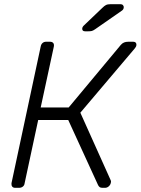

<svg xmlns="http://www.w3.org/2000/svg" viewBox="-20 -900 674 920"><path d="M617 -700Q628 -700 631.5 -694Q635 -688 633 -680Q632 -676 625 -667L365 -360L511 -35Q513 -30 511 -24Q509 -14 501 -7Q493 0 483 0H471Q462 0 457.5 -3.5Q453 -7 450 -13L307 -325H163L98 -22Q97 -12 89.5 -6Q82 0 71 0H53Q43 0 38.5 -6Q34 -12 35 -22L175 -677Q177 -688 184 -694Q191 -700 201 -700H219Q230 -700 235 -694Q240 -688 238 -677L175 -385H309L559 -685Q566 -693 574.5 -696.5Q583 -700 595 -700ZM388 -750Q374 -750 374 -762Q374 -770 381 -777L470 -862Q480 -872 488 -876Q496 -880 511 -880H557Q565 -880 569 -875.5Q573 -871 573 -866Q573 -855 564 -849L436 -760Q426 -753 419.5 -751.5Q413 -750 403 -750Z"/></svg>

Font: Rubik Light Light
Style: Italic
Weight: 300
Italic angle: -12°
Version: Version 2.104